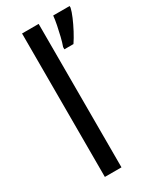

<svg xmlns="http://www.w3.org/2000/svg" viewBox="-195 -821 726 881"><g transform="rotate(-30 168.5 -380.0)"><path d="M173 0H85V-760H173ZM337 -751Q333 -733 321.5 -706Q310 -679 295 -650.5Q280 -622 265 -600H217V-612Q224 -631 230.5 -657.5Q237 -684 242.5 -711.5Q248 -739 250 -760H337Z"/></g></svg>

Font: Noto Sans Nag Mundari
Style: Regular
Weight: 400
Designer: Muthu Nedumaran
Version: Version 1.000; ttfautohint (v1.8.4.7-5d5b)